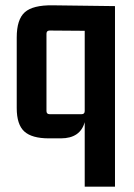

<svg xmlns="http://www.w3.org/2000/svg" viewBox="-20 -513 506 723"><path d="M178 -493 413 -490V190H299V-53Q282 8 209 8H164Q100 8 71.5 -18Q43 -44 43 -106V-372Q43 -440 73.5 -467Q104 -494 178 -493ZM299 -95V-397L167 -398Q155 -398 155 -386V-95Q155 -83 167 -83H287Q299 -83 299 -95Z"/></svg>

Font: Gemunu Libre
Style: Bold
Weight: 700
Designer: Puspanada Ekanayake, Sola Matas, Pathum Egodawatta, Kosala Senevirathne
Foundry: mooniak
Version: Version 1.100